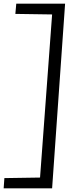

<svg xmlns="http://www.w3.org/2000/svg" viewBox="-48 -775 429 1050"><path d="M-28 255 -24 199 171 196 237 -696 36 -699 41 -755H308L237 255Z"/></svg>

Font: Lora
Style: Italic
Weight: 400
Italic angle: -3°
Designer: Olga Karpushina, Alexei Vanyashin (Cyrillic)
Foundry: Cyreal
Version: Version 3.008